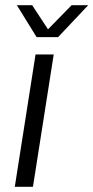

<svg xmlns="http://www.w3.org/2000/svg" viewBox="-20 -720 360 740"><path d="M37 0 117 -510H187L107 0ZM121 -577 45 -700H104L165 -607L256 -700H320L204 -577Z"/></svg>

Font: MuseoModerno Light
Style: Italic
Weight: 300
Italic angle: -9°
Designer: Pablo Cosgaya, Héctor Gatti, Marcela Romero, and the Authors of The MuseoModerno Project.
Foundry: Omnibus-Type Team
Version: Version 1.003